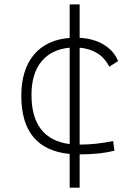

<svg xmlns="http://www.w3.org/2000/svg" viewBox="-20 -701 626 884"><path d="M300.8 163.1V7.8Q78.1 -13.7 78.1 -259.8Q78.1 -378.9 135.7 -448.5Q193.4 -518.1 300.8 -526.4V-680.7H346.7V-526.9Q411.1 -523.4 457.5 -495.6Q503.9 -467.8 523.9 -419.9L483.4 -394Q460 -438 424.6 -458Q389.2 -478 346.7 -481.4V-35.2Q386.2 -35.2 425 -39.6Q463.9 -43.9 501 -51.8L506.8 -7.3Q467.8 2.4 427 6.1Q386.2 9.8 346.7 9.8V163.1ZM300.8 -37.6V-481.4Q217.3 -474.1 171.1 -418.2Q125 -362.3 125 -264.6Q125 -60.5 300.8 -37.6Z"/></svg>

Font: Cascadia Mono NF ExtraLight
Style: Regular
Weight: 200
Monospace: yes
Designer: Aaron Bell
Foundry: Saja Typeworks
Version: Version 2404.023; ttfautohint (v1.8.4)